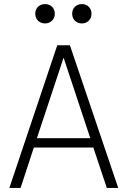

<svg xmlns="http://www.w3.org/2000/svg" viewBox="-20 -922 625 942"><path d="M201 -807C228 -807 249 -827 249 -855C249 -882 229 -902 201 -902C173 -902 153 -882 153 -855C153 -827 173 -807 201 -807ZM382 -807C409 -807 429 -827 429 -855C429 -882 409 -902 382 -902C354 -902 334 -882 334 -855C334 -827 354 -807 382 -807ZM504 0H560L323 -700H261L26 0H81L146 -198H438ZM161 -244 292 -639 423 -244Z"/></svg>

Font: Arthouse Owned Light
Style: Regular
Weight: 300
Designer: Jeremy Tribby
Foundry: Tribby Type
Version: Version 1.000;PS 001.000;hotconv 1.0.88;makeotf.lib2.5.64775